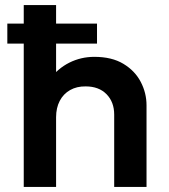

<svg xmlns="http://www.w3.org/2000/svg" viewBox="-20 -740 668 760"><path d="M74 0V-720H202V-394.5L175.5 -424.5Q208.5 -469 254.5 -492Q300.5 -515 353.5 -515Q422.5 -515 468.2 -487.5Q514 -460 537 -416Q560 -372 560 -323V0H432V-286.5Q432 -336 401.8 -367Q371.5 -398 319 -398Q284 -398.5 257.5 -383.5Q231 -368.5 216.5 -340.8Q202 -313 202 -276V0ZM9 -567.5V-646.5H364V-567.5Z"/></svg>

Font: Geologica Cursive Medium
Style: Regular
Weight: 500
Designer: Sindre Bremnes, Frode Helland
Foundry: Monokrom Skriftforlag AS
Version: Version 1.010;gftools[0.9.28]